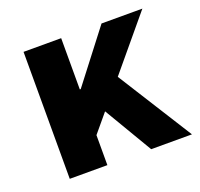

<svg xmlns="http://www.w3.org/2000/svg" viewBox="-94 -600 736 705"><g transform="rotate(-20 274.0 -248.0)"><path d="M64.7 0V-496.1H211.7V-295.9H215.3L369.4 -496.1H529L358.5 -291.6L542.2 0H382.9L271.3 -188.5L211.7 -117.2V0Z"/></g></svg>

Font: Source Sans 3
Style: Regular
Weight: 200
Designer: Paul D. Hunt
Foundry: Adobe
Version: Version 3.046;hotconv 1.0.118;makeotfexe 2.5.65603